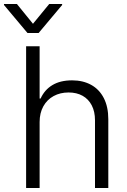

<svg xmlns="http://www.w3.org/2000/svg" viewBox="-59 -938 632 958"><path d="M138.7 0H71.3V-707H138.7V-446.3H143.6Q163.1 -489.7 202.4 -513.4Q241.7 -537.1 300.8 -537.1Q355 -537.1 395.8 -514.6Q436.5 -492.2 459 -448.5Q481.4 -404.8 481.4 -342.8V0H415V-337.9Q415 -380.9 398.9 -412.1Q382.8 -443.4 353.3 -460Q323.7 -476.6 283.2 -476.6Q241.2 -476.6 208.5 -458.7Q175.8 -440.9 157.2 -407.5Q138.7 -374 138.7 -329.1ZM105.5 -819.3 186.5 -918H251V-913.1L133.8 -773.4H78.1L-39.1 -913.1V-918H25.4Z"/></svg>

Font: Pretendard Std Light
Style: Regular
Weight: 300
Designer: Base glyphs from Inter by Rasmus Andersson; Hangeul glyphs from Noto Sans CJK(Source Han Sans) by Jang Soo-young and Kan
Foundry: Kil Hyung-jin
Version: Version 1.309